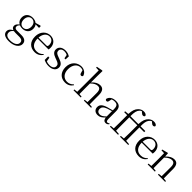

<svg xmlns="http://www.w3.org/2000/svg" viewBox="352 -2519 4484 4484"><g transform="rotate(45 2594.5 -276.5)"><path d="M258 -200C184 -200 136 -260 136 -348C136 -437 185 -497 260 -497C333 -497 383 -438 383 -349C383 -261 333 -200 258 -200ZM259 -171C373 -171 449 -241 449 -348C449 -394 437 -434 412 -463L529 -460V-511L513 -522L388 -485C357 -511 312 -526 259 -526C144 -526 69 -456 69 -348C69 -279 99 -226 152 -197C100 -155 79 -123 79 -83C79 -41 101 -13 145 1C79 34 44 73 44 128C44 205 103 260 247 260C429 260 525 170 525 79C525 -4 469 -51 355 -51H208C153 -51 131 -75 131 -110C131 -138 143 -159 171 -187C196 -177 226 -171 259 -171ZM166 8C183 11 202 12 224 12H348C435 12 463 50 463 97C463 169 390 225 251 225C155 225 102 188 102 116C102 71 122 43 166 8Z M854 14C942 14 1007 -26 1051 -91L1036 -105C994 -57 942 -32 872 -32C760 -32 681 -102 679 -261H1042C1046 -277 1048 -297 1048 -321C1048 -438 972 -526 846 -526C715 -526 604 -420 604 -254C604 -74 709 14 854 14ZM680 -292C688 -418 758 -495 844 -495C930 -495 979 -431 979 -346C979 -309 970 -292 937 -292Z M1314 14C1447 14 1514 -53 1514 -135C1514 -204 1476 -248 1375 -284L1326 -302C1254 -326 1223 -353 1223 -403C1223 -456 1262 -494 1340 -494C1372 -494 1402 -487 1433 -470L1450 -378H1487L1491 -482C1442 -512 1400 -526 1341 -526C1225 -526 1160 -463 1160 -382C1160 -309 1210 -267 1290 -238L1341 -219C1423 -192 1449 -164 1449 -115C1449 -57 1403 -17 1313 -17C1270 -17 1238 -24 1209 -38L1191 -140H1150L1151 -24C1205 1 1251 14 1314 14Z M1857 14C1950 14 2009 -25 2053 -91L2037 -104C1992 -55 1939 -32 1879 -32C1767 -32 1688 -115 1688 -258C1688 -404 1767 -495 1871 -495C1896 -495 1920 -491 1945 -480L1966 -408C1973 -379 1986 -366 2012 -366C2032 -366 2045 -376 2051 -399C2027 -477 1955 -526 1869 -526C1735 -526 1613 -426 1613 -250C1613 -85 1711 14 1857 14Z M2553 0H2707V-27L2628 -35C2627 -90 2626 -172 2626 -227V-337C2626 -474 2575 -526 2489 -526C2422 -526 2353 -493 2286 -416V-639L2289 -793L2273 -802L2126 -774V-747L2216 -743V-227L2214 -36L2128 -27V0H2367V-27L2289 -35L2287 -227V-384C2356 -455 2416 -475 2460 -475C2520 -475 2556 -440 2556 -339V-227L2554 -36L2469 -27V0Z M3197 13C3232 13 3261 -2 3281 -33L3266 -49C3250 -32 3238 -26 3221 -26C3192 -26 3177 -45 3177 -111V-354C3177 -476 3121 -526 3009 -526C2902 -526 2830 -479 2809 -398C2813 -377 2827 -365 2849 -365C2872 -365 2887 -376 2892 -407L2908 -478C2937 -490 2965 -495 2992 -495C3072 -495 3108 -466 3108 -354V-316C3063 -305 3014 -292 2970 -279C2842 -241 2795 -190 2795 -114C2795 -31 2855 14 2932 14C3004 14 3049 -18 3110 -83C3117 -23 3144 13 3197 13ZM3108 -115C3042 -52 3004 -32 2962 -32C2904 -32 2866 -64 2866 -126C2866 -179 2898 -221 2984 -253C3021 -266 3065 -279 3108 -291Z M3755 0H3935V-27L3831 -36L3829 -227V-475H3987V-512H3829C3827 -628 3839 -682 3869 -728C3885 -753 3909 -773 3935 -784L3955 -765C3983 -739 4003 -727 4027 -727C4055 -727 4072 -743 4073 -764C4064 -795 4023 -813 3977 -813C3930 -813 3884 -796 3844 -759C3792 -709 3764 -638 3758 -514L3740 -512H3495C3493 -643 3511 -708 3554 -752C3568 -767 3584 -777 3601 -784L3620 -767C3650 -740 3669 -727 3693 -727C3720 -727 3737 -743 3738 -764C3729 -795 3689 -813 3643 -813C3597 -813 3547 -795 3509 -757C3453 -702 3431 -634 3424 -514L3327 -505V-475H3425V-227C3425 -164 3424 -99 3422 -36L3330 -27V0H3599V-27L3498 -36L3496 -227V-475H3760V-227C3760 -164 3758 -99 3756 -36L3663 -27V0Z M4293 14C4381 14 4446 -26 4490 -91L4475 -105C4433 -57 4381 -32 4311 -32C4199 -32 4120 -102 4118 -261H4481C4485 -277 4487 -297 4487 -321C4487 -438 4411 -526 4285 -526C4154 -526 4043 -420 4043 -254C4043 -74 4148 14 4293 14ZM4119 -292C4127 -418 4197 -495 4283 -495C4369 -495 4418 -431 4418 -346C4418 -309 4409 -292 4376 -292Z M5001 0H5154V-27L5075 -35L5073 -227V-338C5073 -474 5023 -526 4937 -526C4871 -526 4803 -494 4734 -417L4729 -515L4716 -523L4572 -486V-461L4662 -456C4664 -406 4665 -353 4665 -285V-227L4663 -36L4577 -27V0H4815V-27L4737 -35L4735 -227V-384C4805 -455 4865 -475 4908 -475C4968 -475 5004 -440 5004 -339V-227L5002 -36L4916 -27V0Z"/></g></svg>

Font: Noto Serif CJK TC Light
Style: Regular
Weight: 300
Designer: Ryoko NISHIZUKA 西塚涼子 (kana & ideographs); Frank Grießhammer (Latin, Greek & Cyrillic); Wenlong ZHANG 张文龙 (bopomofo); San
Foundry: Adobe
Version: Version 2.001;hotconv 1.1.0;makeotfexe 2.6.0